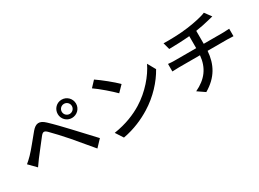

<svg xmlns="http://www.w3.org/2000/svg" viewBox="-33 -1502 3067 2272"><g transform="rotate(-30 1500.0 -366.0)"><path d="M712 -605C712 -644 743 -674 781 -674C819 -674 850 -644 850 -605C850 -567 819 -536 781 -536C743 -536 712 -567 712 -605ZM657 -605C657 -536 712 -481 781 -481C851 -481 907 -536 907 -605C907 -675 851 -731 781 -731C712 -731 657 -675 657 -605ZM45 -273 140 -176C156 -199 179 -231 200 -260C244 -315 322 -420 366 -474C397 -513 417 -516 453 -481C493 -442 584 -344 642 -277C704 -205 790 -102 860 -18L947 -110C870 -193 769 -302 701 -374C642 -437 560 -523 497 -582C425 -651 372 -640 316 -574C251 -496 168 -390 121 -343C93 -315 73 -296 45 -273Z M1233 -745 1160 -667C1234 -617 1358 -508 1410 -455L1489 -536C1433 -594 1303 -698 1233 -745ZM1130 -76 1197 27C1352 -1 1479 -60 1580 -122C1736 -218 1859 -354 1931 -484L1870 -593C1809 -465 1684 -315 1523 -216C1427 -157 1297 -101 1130 -76Z M2084 -467V-364C2109 -366 2144 -367 2175 -367H2463C2448 -202 2366 -93 2211 -20L2310 48C2481 -52 2554 -190 2567 -367H2837C2863 -367 2895 -366 2919 -364V-466C2897 -464 2856 -462 2835 -462H2569V-639C2636 -649 2705 -663 2754 -676C2770 -680 2792 -685 2819 -692L2754 -780C2704 -757 2594 -734 2499 -721C2389 -705 2236 -702 2160 -705L2185 -613C2258 -614 2367 -617 2466 -626V-462H2174C2143 -462 2108 -464 2084 -467Z"/></g></svg>

Font: GenYoGothic2 TW M
Style: Regular
Weight: 500
Version: Version 2.100;PS 2.1;hotconv 16.6.51;makeotf.lib2.5.65220 DE